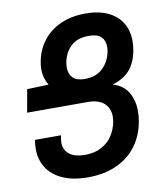

<svg xmlns="http://www.w3.org/2000/svg" viewBox="-84 -803 767 887"><g transform="rotate(-10 300.0 -359.0)"><path d="M250.5 -525Q248.5 -514.5 248.5 -501.5Q248.5 -471.5 266 -453.5Q283.5 -435.5 323 -435.5Q375.5 -435.5 407.2 -466.5Q439 -497.5 447 -543.5Q449 -553.5 449 -565Q449 -594 431.5 -611.2Q414 -628.5 373 -628.5Q319 -628.5 288.8 -599.2Q258.5 -570 250.5 -525ZM569 -569.5Q569 -550.5 565 -526.5Q555.5 -472.5 526.8 -438.2Q498 -404 443.5 -388Q492 -374 514.8 -336Q537.5 -298 537.5 -246.5Q537.5 -222.5 533 -198.5Q522 -135.5 487 -87.5Q452 -39.5 393.8 -12.5Q335.5 14.5 257.5 14.5Q188.5 14.5 140 -7Q91.5 -28.5 66.8 -67Q42 -105.5 42 -155.5Q42 -176 45.5 -194L46 -198.5H168L165.5 -185Q163.5 -171 163.5 -165.5Q163.5 -129.5 189.2 -109.8Q215 -90 262 -90Q307.5 -90 340.2 -108Q373 -126 391.5 -155Q410 -184 416 -217.5Q418.5 -231.5 418.5 -242Q418.5 -282 392.5 -305.2Q366.5 -328.5 316.5 -328.5H32L51 -435.5L152 -439Q131 -474 131 -513.5Q131 -531 134.5 -548.5Q144 -603 175.8 -644.8Q207.5 -686.5 259 -709.8Q310.5 -733 376.5 -733Q438 -733 481.2 -712.8Q524.5 -692.5 546.8 -655.8Q569 -619 569 -569.5Z"/></g></svg>

Font: JuliaMono BoldItalic
Style: Regular
Weight: 700
Italic angle: -9°
Monospace: yes
Designer: cormullion
Foundry: corm
Version: Version 0.049; ttfautohint (v1.8.4)